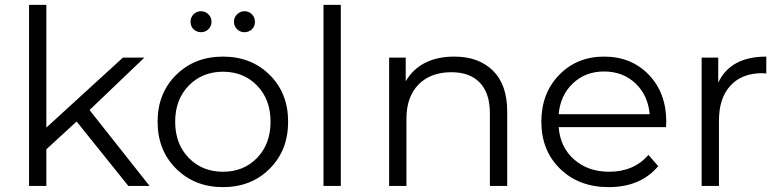

<svg xmlns="http://www.w3.org/2000/svg" viewBox="-20 -762 3198 787"><path d="M99 0V-742H170V-239L484 -526H572L347 -311L593 0H506L294 -264L170 -150V0Z M1085.5 -70.5Q1010 5 894 5Q778 5 702 -70.5Q626 -146 626 -263Q626 -380 702 -455Q778 -530 894 -530Q1010 -530 1085.5 -455Q1161 -380 1161 -263Q1161 -146 1085.5 -70.5ZM753.5 -411Q698 -354 698 -263Q698 -172 753.5 -115Q809 -58 894 -58Q979 -58 1034 -115Q1089 -172 1089 -263Q1089 -354 1034 -411Q979 -468 894 -468Q809 -468 753.5 -411ZM761 -673Q761 -691 773.5 -703.5Q786 -716 804 -716Q821 -716 834 -703.5Q847 -691 847 -673Q847 -655 834.5 -642.5Q822 -630 804 -630Q786 -630 773.5 -642Q761 -654 761 -673ZM982 -716Q1000 -716 1012.5 -703.5Q1025 -691 1025 -673Q1025 -654 1012.5 -642Q1000 -630 982 -630Q964 -630 951.5 -642.5Q939 -655 939 -673Q939 -691 952 -703.5Q965 -716 982 -716Z M1306 0V-742H1377V0Z M1843 -530Q1942 -530 2000.5 -472.5Q2059 -415 2059 -305V0H1988V-298Q1988 -380 1947 -423Q1906 -466 1830 -466Q1745 -466 1695.5 -415.5Q1646 -365 1646 -276V0H1575V-526H1643V-429Q1703 -530 1843 -530Z M2475 5Q2353 5 2276 -70Q2199 -145 2199 -263Q2199 -380 2272 -455Q2345 -530 2456 -530Q2568 -530 2639.5 -455.5Q2711 -381 2711 -263Q2711 -260 2710.5 -252.5Q2710 -245 2710 -241H2270Q2276 -159 2333 -108.5Q2390 -58 2477 -58Q2578 -58 2638 -127L2678 -81Q2606 5 2475 5ZM2270 -294H2643Q2636 -372 2584.5 -420.5Q2533 -469 2456 -469Q2380 -469 2328.5 -420.5Q2277 -372 2270 -294Z M2856 0V-526H2924V-423Q2974 -530 3121 -530V-461Q3118 -461 3112 -461.5Q3106 -462 3104 -462Q3021 -462 2974 -411Q2927 -360 2927 -268V0Z"/></svg>

Font: Belfius21
Style: Regular
Weight: 400
Designer: Montserrat's base design by Julieta Ulanovsky, modified by Coast SPRL for Belfius Bank NV.
Foundry: Montserrat's base design by Julieta Ulanovsky, modified by Coast SPRL for Belfius Bank NV.
Version: Version 2.000;FEAKit 1.0